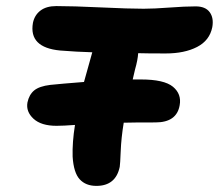

<svg xmlns="http://www.w3.org/2000/svg" viewBox="-20 -649 724 635"><path d="M167 -232.9Q116.2 -232.9 90.8 -256.3Q65.4 -279.8 70.8 -310.1Q76.2 -335.9 93 -349.9Q109.9 -363.8 146 -368.2Q183.1 -372.1 257.8 -377.9Q265.6 -407.7 285.2 -476.1Q233.9 -477.5 179.2 -481.9Q74.7 -491.7 88.9 -573.2Q94.2 -599.1 113.8 -614Q133.3 -628.9 166 -628.9Q220.7 -628.9 313.2 -624.5Q405.8 -620.1 455.1 -620.1Q488.8 -620.1 540.3 -624Q591.8 -627.9 627 -627.9Q659.7 -627.9 673.6 -608.6Q687.5 -589.4 682.1 -559.1Q673.3 -515.1 631.8 -493.7Q590.3 -472.2 527.8 -472.2Q465.8 -472.2 437 -473.1Q435.5 -450.2 426.8 -419.9Q419.4 -390.1 418.9 -386.2H445.8Q522.9 -386.2 552 -362.1Q581.1 -337.9 574.2 -300.8Q564.5 -244.1 494.1 -244.1Q419.9 -244.1 389.2 -243.2Q380.9 -192.9 379.2 -148.7Q377.4 -104.5 376 -97.2Q362.8 -34.2 298.8 -34.2Q263.7 -34.2 243.7 -55.9Q223.6 -77.6 220.2 -130.9Q218.8 -178.7 228 -235.8Q189 -232.9 167 -232.9Z"/></svg>

Font: Shantell Sans Irregular
Style: Bold Italic
Weight: 700
Italic angle: -11.31°
Designer: Stephen Nixon, Anya Danilova, Shantell Martin
Foundry: Arrow Type
Version: Version 1.006;[9816181b4]